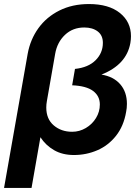

<svg xmlns="http://www.w3.org/2000/svg" viewBox="-39 -756 688 950"><path d="M190 -224Q190 -167 227 -135.5Q264 -104 318 -104Q354 -104 385.5 -122.5Q417 -141 436 -172Q455 -203 455 -239Q455 -281 421.5 -306Q388 -331 318 -334L332 -415Q398 -422 434 -458Q470 -494 470 -544Q470 -581 444.5 -600.5Q419 -620 378 -620Q321 -620 282.5 -583.5Q244 -547 234 -490L193 -256Q190 -240 190 -224ZM327 11Q270 11 228.5 -13Q187 -37 161 -77L117 174H-19L98 -490Q111 -561 151 -616.5Q191 -672 255 -704Q319 -736 401 -736Q499 -736 554 -692Q609 -648 609 -577Q609 -561 606 -543Q587 -436 463 -387Q523 -377 556 -339Q589 -301 589 -242Q589 -221 585 -202Q573 -132 535 -84Q497 -36 442.5 -12.5Q388 11 327 11Z"/></svg>

Font: Geom SemiBold
Style: Bold Italic
Weight: 600
Italic angle: -10°
Version: Version 1.102